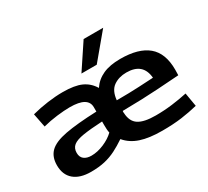

<svg xmlns="http://www.w3.org/2000/svg" viewBox="-154 -1036 1399 1293"><g transform="rotate(-30 545.5 -390.0)"><path d="M216 10Q131 10 84.5 -29.5Q38 -69 38 -143Q38 -209 76.5 -246.5Q115 -284 205 -301Q295 -318 449 -324V-358Q449 -398 414.5 -418.5Q380 -439 307 -439Q266 -439 208 -432Q150 -425 97 -411L76 -518Q137 -534 199.5 -542.5Q262 -551 317 -551Q410 -551 461.5 -527.5Q513 -504 543 -454H544Q576 -502 630 -526.5Q684 -551 765 -551Q907 -551 978.5 -491Q1050 -431 1050 -304Q1050 -292 1049.5 -280.5Q1049 -269 1049 -260Q992 -256 879 -248.5Q766 -241 605 -239Q603 -230 605 -222Q608 -156 650.5 -128.5Q693 -101 783 -101Q849 -101 912 -109Q975 -117 1030 -129L1048 -23Q987 -8 922 1Q857 10 770 10Q669 10 603 -12Q537 -34 497 -82H495Q452 -53 411.5 -32.5Q371 -12 324.5 -1Q278 10 216 10ZM606 -321Q706 -321 780.5 -325Q855 -329 893 -331Q883 -451 755 -451Q696 -451 654.5 -422Q613 -393 606 -321ZM273 -83Q320 -83 370.5 -104.5Q421 -126 454 -158Q451 -171 450 -186.5Q449 -202 449 -220Q449 -228 449 -234.5Q449 -241 449 -247Q354 -242 298.5 -233Q243 -224 219 -204.5Q195 -185 195 -149Q195 -116 216 -99.5Q237 -83 273 -83ZM490 -596 619 -790H771L609 -596Z"/></g></svg>

Font: Georama Extended SemiBold
Style: Regular
Weight: 600
Width: 7
Designer: Jean-Baptiste Levee
Foundry: Production Type
Version: Version 1.000